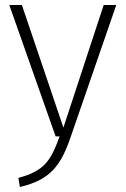

<svg xmlns="http://www.w3.org/2000/svg" viewBox="-20 -542 499 763"><path d="M442 -522H392L232 -35L67 -522H17L201 0H217C182 95 158 137 53 165L59 201C180 173 222 116 261 2Z"/></svg>

Font: Fira Sans ExtraLight
Style: Regular
Weight: 200
Designer: bBox Type GmbH & Carrois Corporate GbR & Edenspiekermann AG
Foundry: bBox Type GmbH & Carrois Corporate GbR & Edenspiekermann AG
Version: Version 4.300;PS 004.300;hotconv 1.0.88;makeotf.lib2.5.64775